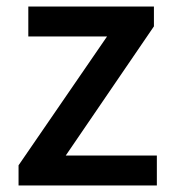

<svg xmlns="http://www.w3.org/2000/svg" viewBox="-20 -570 530 590"><path d="M37 0H462V-92H182L453 -489V-550H67V-458H309L37 -62Z"/></svg>

Font: Noto Sans JP Medium
Style: Regular
Weight: 500
Designer: Ryoko NISHIZUKA  (kana, bopomofo & ideographs); Paul D. Hunt (Latin, Greek & Cyrillic); Sandoll Communications , Soo-you
Foundry: Adobe
Version: Version 2.002;hotconv 1.0.116;makeotfexe 2.5.65601